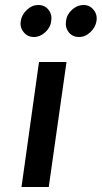

<svg xmlns="http://www.w3.org/2000/svg" viewBox="-20 -748 407 768"><path d="M66 0H175L246 -500H136ZM133 -728Q108 -728 88 -709Q67 -690 63 -664Q59 -638 75 -619Q90 -600 116 -600Q140 -600 161 -619Q182 -638 185 -664Q189 -690 174 -709Q159 -728 133 -728ZM314 -728Q289 -728 268 -709Q247 -690 244 -664Q240 -638 255 -619Q270 -600 296 -600Q321 -600 341 -619Q362 -638 366 -664Q370 -690 354 -709Q339 -728 314 -728Z"/></svg>

Font: Unageo
Style: SemiBold-Italic
Weight: 600
Designer: Richard Sepsi
Foundry: Richard Sepsi
Version: Version 2.000